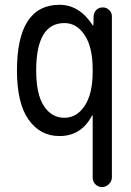

<svg xmlns="http://www.w3.org/2000/svg" viewBox="-20 -550 540 790"><path d="M245.1 -455.1Q128.9 -455.1 128.9 -259.8Q128.9 -162.1 160.6 -113.8Q192.4 -65.4 245.1 -65.4Q295.9 -65.4 328.6 -114.7Q361.3 -164.1 361.3 -254.9V-264.6Q361.3 -355.5 328.6 -405.3Q295.9 -455.1 245.1 -455.1ZM224.6 9.8Q145.5 9.8 97.7 -57.6Q49.8 -125 49.8 -259.8Q49.8 -529.3 224.6 -530.3Q306.6 -530.3 361.3 -446.3Q361.3 -445.3 363.3 -445.3Q364.3 -445.3 364.3 -446.3L365.2 -483.4Q366.2 -499 376.5 -509.3Q386.7 -519.5 403.3 -519.5Q418 -519.5 429.2 -508.8Q440.4 -498 440.4 -483.4V179.7Q440.4 195.3 428.2 207.5Q416 219.7 399.9 219.7Q383.8 219.7 372.6 208.5Q361.3 197.3 361.3 179.7V-74.2Q361.3 -75.2 360.4 -75.2Q358.4 -75.2 358.4 -74.2Q314.5 9.8 224.6 9.8Z"/></svg>

Font: Rounded-X Mgen+ 2m regular
Style: Regular
Weight: 400
Designer: [Source Han Sans]
Ryoko NISHIZUKA  (kana & ideographs); Paul D. Hunt (Latin, Greek & Cyrillic); Wenlong ZHANG  (bopomofo
Version: Version 1.059.20150602